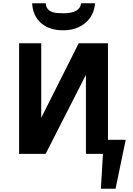

<svg xmlns="http://www.w3.org/2000/svg" viewBox="-20 -940 813 1173"><path d="M366.2 -754.9Q281.2 -754.9 230.7 -799.3Q180.2 -843.8 176.3 -919.9H259.3Q261.2 -897 272.7 -883.8Q284.2 -870.6 304.9 -864.7Q325.7 -858.9 367.2 -858.9Q467.8 -858.9 475.6 -919.9H560.5Q554.7 -844.7 501 -799.8Q447.3 -754.9 366.2 -754.9ZM96.7 0V-675.8H231.9V-220.2L460.9 -675.8H639.6V0H504.9V-482.9L258.8 0ZM686 212.9H596.2L614.3 -85.9H748Z"/></svg>

Font: Cadman
Style: Bold
Weight: 700
Designer: Paul James MIller
Foundry: High-Logic / Made with FontCreator
Version: Version 2.114;March 28, 2021;FontCreator 13.0.0.2683 64-bit